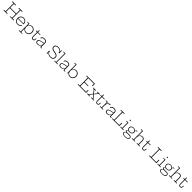

<svg xmlns="http://www.w3.org/2000/svg" viewBox="1809 -5966 11360 11360"><g transform="rotate(45 7489.0 -286.0)"><path d="M720 -400V-359H185V-400ZM27.5 -710V-752H337.5V-710H205V-42H337.5V0H27.5V-42H160V-710ZM572.5 -710V-752H882V-710H750V-42H882V0H572.5V-42H705V-710Z M1209.5 8.5Q1129.5 8.5 1070 -26.2Q1010.5 -61 977.8 -122Q945 -183 945 -263Q945 -343.5 977.8 -405.5Q1010.5 -467.5 1069.2 -502.8Q1128 -538 1206.5 -538Q1284.5 -538 1341.8 -503.5Q1399 -469 1430.5 -408.2Q1462 -347.5 1462 -268Q1462 -262.5 1461.8 -258.2Q1461.5 -254 1461.5 -251H1417.5Q1418 -255.5 1418 -260.5Q1418 -265.5 1418 -271.5Q1418 -338 1392.2 -389Q1366.5 -440 1319 -469Q1271.5 -498 1206.5 -498Q1142 -498 1093 -468Q1044 -438 1016.5 -385Q989 -332 989 -263Q989 -195 1016.5 -142.8Q1044 -90.5 1093.2 -61.2Q1142.5 -32 1209 -32Q1279 -32 1331.8 -65.5Q1384.5 -99 1410.5 -157.5L1452.5 -141.5Q1421.5 -72 1357.8 -31.8Q1294 8.5 1209.5 8.5ZM972.5 -251V-286.5H1447.5L1460 -251Z M1522 210V172H1638.5V-490.5H1522V-528.5H1682.5V-324.5L1681 -284V-248.5L1682.5 -216.5V172H1797V210ZM1906.5 9Q1836 9 1781 -22.5Q1726 -54 1692.5 -110.8Q1659 -167.5 1652 -243.5L1681 -264Q1681 -196.5 1708.5 -143.8Q1736 -91 1785.8 -61Q1835.5 -31 1902 -31Q1968 -31 2017.5 -61Q2067 -91 2094.8 -143.8Q2122.5 -196.5 2122.5 -264.5Q2122.5 -332.5 2094.2 -385.2Q2066 -438 2016.5 -468Q1967 -498 1902 -498Q1836 -498 1786.2 -468Q1736.5 -438 1708.8 -385.2Q1681 -332.5 1681 -264L1674.5 -363.5H1685Q1693.5 -405.5 1721.8 -445.5Q1750 -485.5 1797.5 -511.8Q1845 -538 1911 -538Q1967 -538 2014.2 -517.8Q2061.5 -497.5 2095.8 -460.8Q2130 -424 2149 -374Q2168 -324 2168 -264.5Q2168 -185 2135 -123.2Q2102 -61.5 2043 -26.2Q1984 9 1906.5 9Z M2394 -137.5Q2394 -86.5 2414.2 -59.5Q2434.5 -32.5 2478.5 -32.5Q2521 -32.5 2542 -59.8Q2563 -87 2563 -137.5V-184H2604V-137.5Q2604 -91 2590 -58.2Q2576 -25.5 2548 -8.5Q2520 8.5 2478 8.5Q2433.5 8.5 2405.5 -8.8Q2377.5 -26 2363.8 -58.8Q2350 -91.5 2350 -137.5L2351 -490.5H2249.5V-528.5H2351V-663.5H2395V-528.5H2599V-490.5H2395Z M3131.5 0Q3118.5 0 3111.8 -8Q3105 -16 3105 -30.5V-222L3109 -235L3107 -294L3105 -319V-361Q3105 -410.5 3085.2 -440.2Q3065.5 -470 3029.5 -483.5Q2993.5 -497 2944 -497Q2867 -497 2827.5 -468Q2788 -439 2772.5 -379.5L2730 -389Q2742 -438.5 2768 -471.8Q2794 -505 2837.5 -521.2Q2881 -537.5 2945 -537.5Q3009.5 -537.5 3055.2 -520Q3101 -502.5 3125 -464.2Q3149 -426 3149 -363.5V-38H3231.5V0ZM2874.5 7Q2794 7 2751.8 -27.8Q2709.5 -62.5 2709.5 -131.5Q2709.5 -197 2748.5 -230.8Q2787.5 -264.5 2868 -282L3119 -337V-303.5L2875 -248Q2815.5 -235 2785.5 -209Q2755.5 -183 2755.5 -134Q2755.5 -82.5 2787.5 -57.2Q2819.5 -32 2881 -32Q2944.5 -32 2995.8 -59.2Q3047 -86.5 3077 -144.5Q3107 -202.5 3107 -294L3118.5 -175H3102.5Q3088.5 -92 3030.2 -42.5Q2972 7 2874.5 7Z M3949.5 10Q3835 10 3768.2 -36.2Q3701.5 -82.5 3683 -157H3672L3680.5 -228Q3695 -132.5 3764.2 -81.2Q3833.5 -30 3944.5 -30Q4044 -30 4095.8 -71.5Q4147.5 -113 4147.5 -191Q4147.5 -241 4124.8 -275Q4102 -309 4050.5 -330.8Q3999 -352.5 3913.5 -365.5Q3816 -381 3755 -407.2Q3694 -433.5 3665.8 -474Q3637.5 -514.5 3637.5 -572.5Q3637.5 -663 3700.2 -712.5Q3763 -762 3872.5 -762Q3947 -762 3998.5 -740.5Q4050 -719 4079.8 -681.2Q4109.5 -643.5 4119.5 -595H4131L4121.5 -524Q4106.5 -620 4044.2 -671Q3982 -722 3878.5 -722Q3788 -722 3735.8 -683.8Q3683.5 -645.5 3683.5 -574.5Q3683.5 -530 3706.5 -499Q3729.5 -468 3781.5 -447Q3833.5 -426 3920.5 -411.5Q4019 -395.5 4079.2 -368.2Q4139.5 -341 4167 -298.2Q4194.5 -255.5 4194.5 -193.5Q4194.5 -96.5 4131 -43.2Q4067.5 10 3949.5 10ZM3635 0V-228H3680.5V0ZM4121.5 -524V-752H4167V-524Z M4439.5 -38H4558V0H4278.5V-38H4395.5V-752H4278.5V-790H4439.5Z M5070.5 0Q5057.5 0 5050.8 -8Q5044 -16 5044 -30.5V-222L5048 -235L5046 -294L5044 -319V-361Q5044 -410.5 5024.2 -440.2Q5004.5 -470 4968.5 -483.5Q4932.5 -497 4883 -497Q4806 -497 4766.5 -468Q4727 -439 4711.5 -379.5L4669 -389Q4681 -438.5 4707 -471.8Q4733 -505 4776.5 -521.2Q4820 -537.5 4884 -537.5Q4948.5 -537.5 4994.2 -520Q5040 -502.5 5064 -464.2Q5088 -426 5088 -363.5V-38H5170.5V0ZM4813.5 7Q4733 7 4690.8 -27.8Q4648.5 -62.5 4648.5 -131.5Q4648.5 -197 4687.5 -230.8Q4726.5 -264.5 4807 -282L5058 -337V-303.5L4814 -248Q4754.5 -235 4724.5 -209Q4694.5 -183 4694.5 -134Q4694.5 -82.5 4726.5 -57.2Q4758.5 -32 4820 -32Q4883.5 -32 4934.8 -59.2Q4986 -86.5 5016 -144.5Q5046 -202.5 5046 -294L5057.5 -175H5041.5Q5027.5 -92 4969.2 -42.5Q4911 7 4813.5 7Z M5323.5 6V-752H5207.5V-790H5367.5V-329.5L5365.5 -278.5V-226L5367.5 -158.5L5332.5 6ZM5589 9Q5518 9 5462.8 -20.2Q5407.5 -49.5 5373.8 -102.2Q5340 -155 5333 -225L5365 -264.5Q5365 -196.5 5392.5 -144Q5420 -91.5 5469.8 -61.2Q5519.5 -31 5586 -31Q5653 -31 5702.5 -60.8Q5752 -90.5 5779.2 -143.5Q5806.5 -196.5 5806.5 -265Q5806.5 -333 5778.2 -385.8Q5750 -438.5 5700.5 -468.2Q5651 -498 5586 -498Q5520 -498 5470.2 -468.2Q5420.5 -438.5 5392.8 -385.8Q5365 -333 5365 -264.5L5358.5 -363.5H5369Q5377.5 -405.5 5405.8 -445.5Q5434 -485.5 5481.5 -511.8Q5529 -538 5595 -538Q5651 -538 5698.2 -517.8Q5745.5 -497.5 5779.8 -460.8Q5814 -424 5833 -374Q5852 -324 5852 -264Q5852 -184.5 5818.8 -123Q5785.5 -61.5 5726.2 -26.2Q5667 9 5589 9Z M6745.5 -400V-359H6404V-400ZM6899.5 -203.5H6944.5V0H6246.5V-42H6379V-710H6246.5V-752H6935.5V-548.5H6890.5V-710H6424V-42H6899.5Z M7519 -490.5 7316.5 -252.5 7330.5 -288V-245L7316.5 -281.5L7520 -38H7587.5V0H7357.5V-38H7466.5L7290 -254.5L7322.5 -239H7282L7315 -254.5L7138 -38H7248.5V0H7023.5V-38H7089L7293 -279.5L7279 -243V-286L7293 -250.5L7093 -490.5H7023.5V-528.5H7253V-490.5H7146.5L7319.5 -277L7287 -292H7328.5L7295 -277L7470 -490.5H7361.5V-528.5H7587.5V-490.5Z M7779.5 -137.5Q7779.5 -86.5 7799.8 -59.5Q7820 -32.5 7864 -32.5Q7906.5 -32.5 7927.5 -59.8Q7948.5 -87 7948.5 -137.5V-184H7989.5V-137.5Q7989.5 -91 7975.5 -58.2Q7961.5 -25.5 7933.5 -8.5Q7905.5 8.5 7863.5 8.5Q7819 8.5 7791 -8.8Q7763 -26 7749.2 -58.8Q7735.5 -91.5 7735.5 -137.5L7736.5 -490.5H7635V-528.5H7736.5V-663.5H7780.5V-528.5H7984.5V-490.5H7780.5Z M8244.5 -38H8356V0H8083V-38H8200.5V-490.5H8083V-528.5H8244.5ZM8461.5 -484Q8454 -486 8445.2 -487.2Q8436.5 -488.5 8423.5 -488.5Q8342 -488.5 8293.2 -425.2Q8244.5 -362 8244.5 -250.5L8232.5 -364H8247Q8255 -413 8278 -452Q8301 -491 8338.8 -513.8Q8376.5 -536.5 8428.5 -536.5Q8438 -536.5 8445.2 -535.8Q8452.5 -535 8461.5 -533.5Z M8951 0Q8938 0 8931.2 -8Q8924.5 -16 8924.5 -30.5V-222L8928.5 -235L8926.5 -294L8924.5 -319V-361Q8924.5 -410.5 8904.8 -440.2Q8885 -470 8849 -483.5Q8813 -497 8763.5 -497Q8686.5 -497 8647 -468Q8607.5 -439 8592 -379.5L8549.5 -389Q8561.5 -438.5 8587.5 -471.8Q8613.5 -505 8657 -521.2Q8700.5 -537.5 8764.5 -537.5Q8829 -537.5 8874.8 -520Q8920.5 -502.5 8944.5 -464.2Q8968.5 -426 8968.5 -363.5V-38H9051V0ZM8694 7Q8613.5 7 8571.2 -27.8Q8529 -62.5 8529 -131.5Q8529 -197 8568 -230.8Q8607 -264.5 8687.5 -282L8938.5 -337V-303.5L8694.5 -248Q8635 -235 8605 -209Q8575 -183 8575 -134Q8575 -82.5 8607 -57.2Q8639 -32 8700.5 -32Q8764 -32 8815.2 -59.2Q8866.5 -86.5 8896.5 -144.5Q8926.5 -202.5 8926.5 -294L8938 -175H8922Q8908 -92 8849.8 -42.5Q8791.5 7 8694 7Z M9112 -710V-752H9425V-710H9289.5V-42H9697V0H9112V-42H9244.5V-710ZM9724 -248.5V0H9678.5V-248.5Z M9963.5 -38H10072.5V0H9804V-38H9919.5V-490.5H9804V-528.5H9963.5ZM9907 -732.5H9970.5V-667H9907Z M10404 218.5Q10334.5 218.5 10279.5 205.5Q10224.5 192.5 10192.8 163Q10161 133.5 10161 84.5Q10161 35.5 10192.8 8.5Q10224.5 -18.5 10275.5 -26.5V-33.5L10363 -26.5Q10303 -26 10267.5 -11.5Q10232 3 10216.5 26.8Q10201 50.5 10201 79Q10201 118.5 10227.8 141.5Q10254.5 164.5 10300.8 174.5Q10347 184.5 10406 184.5Q10525 184.5 10579 150.2Q10633 116 10633 59.5Q10633 -26.5 10519.5 -26.5H10315Q10257.5 -26.5 10226.2 -47Q10195 -67.5 10195 -106Q10195 -142.5 10224.2 -162Q10253.5 -181.5 10309 -183.5V-194.5L10401.5 -171H10338Q10288 -171 10262.5 -157.5Q10237 -144 10237 -117Q10237 -92 10259.5 -80.2Q10282 -68.5 10328 -68.5H10519Q10569 -68.5 10604 -53.2Q10639 -38 10657 -9.8Q10675 18.5 10675 58.5Q10675 104.5 10648.2 140.8Q10621.5 177 10562 197.8Q10502.5 218.5 10404 218.5ZM10401.5 -171Q10340 -171 10291.8 -193.8Q10243.5 -216.5 10215.8 -257.5Q10188 -298.5 10188 -353.5Q10188 -409 10215.5 -450.5Q10243 -492 10291 -515Q10339 -538 10401.5 -538Q10467 -538 10517.2 -512.5Q10567.5 -487 10592.5 -441.5Q10604 -423 10609.5 -401Q10615 -379 10615 -353.5Q10615 -298.5 10587.5 -257.5Q10560 -216.5 10511.8 -193.8Q10463.5 -171 10401.5 -171ZM10401.5 -207Q10451 -207 10489.5 -225.2Q10528 -243.5 10549.8 -276.5Q10571.5 -309.5 10571.5 -353.5Q10571.5 -398 10549.8 -431.5Q10528 -465 10489.5 -483.5Q10451 -502 10401.5 -502Q10352 -502 10313.2 -483.5Q10274.5 -465 10252.5 -431.5Q10230.5 -398 10230.5 -353.5Q10230.5 -309.5 10253 -276.5Q10275.5 -243.5 10314 -225.2Q10352.5 -207 10401.5 -207ZM10615 -353.5 10596 -412 10576 -449.5 10588.5 -454.5Q10587 -459.5 10586.2 -464.8Q10585.5 -470 10585.5 -475Q10585.5 -493.5 10595 -510.5Q10604.5 -527.5 10623.8 -538Q10643 -548.5 10672.5 -548.5Q10679.5 -548.5 10685.2 -547.8Q10691 -547 10697.5 -546V-503.5Q10689 -505 10682 -505.8Q10675 -506.5 10667.5 -506.5Q10642.5 -506.5 10628 -498.2Q10613.5 -490 10607.2 -477.8Q10601 -465.5 10601 -453Q10601 -439.5 10604.5 -426.5Q10608 -413.5 10611.5 -396.2Q10615 -379 10615 -353.5Z M10922.5 -38H11028.5V0H10762.5V-38H10878.5V-752H10762.5V-790H10922.5ZM11275 -38V-342Q11275 -416 11242 -458Q11209 -500 11136 -500Q11076.5 -500 11028.2 -471Q10980 -442 10951.2 -386.5Q10922.5 -331 10922.5 -250.5L10911.5 -357H10925Q10936.5 -412.5 10965.8 -453.2Q10995 -494 11040.8 -516.5Q11086.5 -539 11147.5 -539Q11238 -539 11278.5 -488.8Q11319 -438.5 11319 -348.5V-38H11429V0H11169.5V-38Z M11622.5 -137.5Q11622.5 -86.5 11642.8 -59.5Q11663 -32.5 11707 -32.5Q11749.5 -32.5 11770.5 -59.8Q11791.5 -87 11791.5 -137.5V-184H11832.5V-137.5Q11832.5 -91 11818.5 -58.2Q11804.5 -25.5 11776.5 -8.5Q11748.5 8.5 11706.5 8.5Q11662 8.5 11634 -8.8Q11606 -26 11592.2 -58.8Q11578.5 -91.5 11578.5 -137.5L11579.5 -490.5H11478V-528.5H11579.5V-663.5H11623.5V-528.5H11827.5V-490.5H11623.5Z M12214.5 -710V-752H12527.5V-710H12392V-42H12799.5V0H12214.5V-42H12347V-710ZM12826.5 -248.5V0H12781V-248.5Z M13066 -38H13175V0H12906.5V-38H13022V-490.5H12906.5V-528.5H13066ZM13009.5 -732.5H13073V-667H13009.5Z M13506.5 218.5Q13437 218.5 13382 205.5Q13327 192.5 13295.2 163Q13263.5 133.5 13263.5 84.5Q13263.5 35.5 13295.2 8.5Q13327 -18.5 13378 -26.5V-33.5L13465.5 -26.5Q13405.5 -26 13370 -11.5Q13334.5 3 13319 26.8Q13303.5 50.5 13303.5 79Q13303.5 118.5 13330.2 141.5Q13357 164.5 13403.2 174.5Q13449.5 184.5 13508.5 184.5Q13627.5 184.5 13681.5 150.2Q13735.5 116 13735.5 59.5Q13735.5 -26.5 13622 -26.5H13417.5Q13360 -26.5 13328.8 -47Q13297.5 -67.5 13297.5 -106Q13297.5 -142.5 13326.8 -162Q13356 -181.5 13411.5 -183.5V-194.5L13504 -171H13440.5Q13390.5 -171 13365 -157.5Q13339.5 -144 13339.5 -117Q13339.5 -92 13362 -80.2Q13384.5 -68.5 13430.5 -68.5H13621.5Q13671.5 -68.5 13706.5 -53.2Q13741.5 -38 13759.5 -9.8Q13777.5 18.5 13777.5 58.5Q13777.5 104.5 13750.8 140.8Q13724 177 13664.5 197.8Q13605 218.5 13506.5 218.5ZM13504 -171Q13442.5 -171 13394.2 -193.8Q13346 -216.5 13318.2 -257.5Q13290.5 -298.5 13290.5 -353.5Q13290.5 -409 13318 -450.5Q13345.5 -492 13393.5 -515Q13441.5 -538 13504 -538Q13569.5 -538 13619.8 -512.5Q13670 -487 13695 -441.5Q13706.5 -423 13712 -401Q13717.5 -379 13717.5 -353.5Q13717.5 -298.5 13690 -257.5Q13662.5 -216.5 13614.2 -193.8Q13566 -171 13504 -171ZM13504 -207Q13553.5 -207 13592 -225.2Q13630.5 -243.5 13652.2 -276.5Q13674 -309.5 13674 -353.5Q13674 -398 13652.2 -431.5Q13630.5 -465 13592 -483.5Q13553.5 -502 13504 -502Q13454.5 -502 13415.8 -483.5Q13377 -465 13355 -431.5Q13333 -398 13333 -353.5Q13333 -309.5 13355.5 -276.5Q13378 -243.5 13416.5 -225.2Q13455 -207 13504 -207ZM13717.5 -353.5 13698.5 -412 13678.5 -449.5 13691 -454.5Q13689.5 -459.5 13688.8 -464.8Q13688 -470 13688 -475Q13688 -493.5 13697.5 -510.5Q13707 -527.5 13726.2 -538Q13745.5 -548.5 13775 -548.5Q13782 -548.5 13787.8 -547.8Q13793.5 -547 13800 -546V-503.5Q13791.5 -505 13784.5 -505.8Q13777.5 -506.5 13770 -506.5Q13745 -506.5 13730.5 -498.2Q13716 -490 13709.8 -477.8Q13703.5 -465.5 13703.5 -453Q13703.5 -439.5 13707 -426.5Q13710.5 -413.5 13714 -396.2Q13717.5 -379 13717.5 -353.5Z M14025 -38H14131V0H13865V-38H13981V-752H13865V-790H14025ZM14377.5 -38V-342Q14377.5 -416 14344.5 -458Q14311.5 -500 14238.5 -500Q14179 -500 14130.8 -471Q14082.5 -442 14053.8 -386.5Q14025 -331 14025 -250.5L14014 -357H14027.5Q14039 -412.5 14068.2 -453.2Q14097.5 -494 14143.2 -516.5Q14189 -539 14250 -539Q14340.5 -539 14381 -488.8Q14421.5 -438.5 14421.5 -348.5V-38H14531.5V0H14272V-38Z M14725 -137.5Q14725 -86.5 14745.2 -59.5Q14765.5 -32.5 14809.5 -32.5Q14852 -32.5 14873 -59.8Q14894 -87 14894 -137.5V-184H14935V-137.5Q14935 -91 14921 -58.2Q14907 -25.5 14879 -8.5Q14851 8.5 14809 8.5Q14764.5 8.5 14736.5 -8.8Q14708.5 -26 14694.8 -58.8Q14681 -91.5 14681 -137.5L14682 -490.5H14580.5V-528.5H14682V-663.5H14726V-528.5H14930V-490.5H14726Z"/></g></svg>

Font: Hepta Slab ExtraLight Light
Style: Regular
Weight: 300
Version: Version 1.100